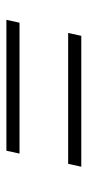

<svg xmlns="http://www.w3.org/2000/svg" viewBox="143 -629 274 600"><g transform="rotate(-90 280.0 -329.0)"><path d="M518 -446 509 -405H100L109 -446ZM477 -253 468 -212H59L68 -253Z"/></g></svg>

Font: Roboto Serif 20pt Thin
Style: Italic
Weight: 250
Italic angle: -10°
Version: Version 1.007